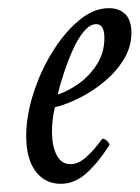

<svg xmlns="http://www.w3.org/2000/svg" viewBox="-20 -436 341 469"><path d="M128 13Q90 13 67 -17.5Q44 -48 44 -104Q44 -152 61 -206Q78 -260 107 -307.5Q136 -355 172 -385.5Q208 -416 246 -416Q272 -416 286.5 -401Q301 -386 301 -356Q301 -322 283 -292Q265 -262 236.5 -238Q208 -214 175.5 -197.5Q143 -181 114 -174Q110 -156 108.5 -142Q107 -128 107 -115Q107 -79 118.5 -57Q130 -35 152 -35Q172 -35 192 -53.5Q212 -72 228 -95Q232 -100 240.5 -92.5Q249 -85 247 -81Q217 -35 189 -11Q161 13 128 13ZM121 -205Q148 -214 174 -233Q200 -252 217.5 -280Q235 -308 235 -343Q235 -377 215 -377Q200 -377 185.5 -360Q171 -343 159 -316.5Q147 -290 137 -260.5Q127 -231 121 -205Z"/></svg>

Font: Junicode Two Beta Condensed
Style: Italic
Weight: 400
Width: 3
Italic angle: -9°
Version: Version 1.053; ttfautohint (v1.8.4)